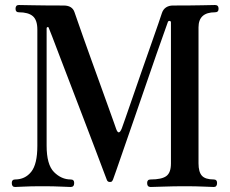

<svg xmlns="http://www.w3.org/2000/svg" viewBox="-20 -746 919 766"><path d="M40 0Q27 0 27 -16Q27 -30 40 -30Q80 -30 104.5 -60.5Q129 -91 129 -164V-628Q129 -666 111 -681.5Q93 -697 55 -697Q42 -697 42 -711Q42 -726 55 -726Q64 -726 112 -725Q160 -724 234 -724Q268 -724 277 -698Q279 -692 288.5 -665Q298 -638 312.5 -596.5Q327 -555 344.5 -507Q362 -459 379 -411.5Q396 -364 410.5 -324Q425 -284 434 -258.5Q443 -233 444 -230Q454 -204 466 -234Q468 -240 480 -273.5Q492 -307 509 -357Q526 -407 545.5 -462.5Q565 -518 582.5 -568Q600 -618 612 -652.5Q624 -687 626 -694Q631 -709 642.5 -716.5Q654 -724 670 -724Q743 -724 787 -725Q831 -726 838 -726Q852 -726 852 -711Q852 -697 838 -697Q772 -697 772 -637V-94Q772 -60 785.5 -45Q799 -30 833 -30Q846 -30 846 -16Q846 0 833 0Q823 0 793 -1.5Q763 -3 717 -3Q673 -3 632.5 -1.5Q592 0 581 0Q567 0 567 -16Q567 -30 581 -30Q625 -30 643.5 -43.5Q662 -57 662 -94V-656Q662 -662 657 -662.5Q652 -663 650 -659Q649 -656 636.5 -621Q624 -586 604.5 -530.5Q585 -475 562.5 -409Q540 -343 517 -277Q494 -211 475 -156Q456 -101 444 -66.5Q432 -32 431 -30Q428 -23 425.5 -21.5Q423 -20 418 -20Q409 -20 406 -29Q405 -31 392.5 -64.5Q380 -98 359.5 -152Q339 -206 314.5 -270Q290 -334 265.5 -398Q241 -462 220.5 -515.5Q200 -569 187.5 -602Q175 -635 174 -636Q173 -639 169.5 -638Q166 -637 166 -633V-165Q166 -89 195.5 -59.5Q225 -30 262 -30Q276 -30 276 -16Q276 0 262 0Q252 0 223.5 -1.5Q195 -3 151 -3Q99 -3 75 -1.5Q51 0 40 0Z"/></svg>

Font: Zen Old Mincho
Style: Bold
Weight: 700
Designer: Yoshimichi Ohira
Foundry: Positype
Version: Version 1.500